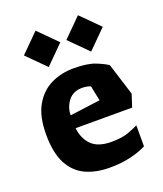

<svg xmlns="http://www.w3.org/2000/svg" viewBox="-133 -795 758 893"><g transform="rotate(-20 245.5 -348.5)"><path d="M255 10Q190 10 139 -13Q88 -36 59 -90Q30 -144 30 -236Q30 -325 61 -379Q92 -433 143 -457.5Q194 -482 255 -482Q322 -482 360.5 -467Q399 -452 419 -438L469 -279L449 -217H169Q175 -164 207 -132Q239 -100 305 -100Q359 -100 392.5 -113Q426 -126 439 -133V-29Q409 -13 362.5 -1.5Q316 10 255 10ZM168 -281 318 -301 303 -375Q296 -379 283.5 -381Q271 -383 261 -383Q216 -383 192 -351.5Q168 -320 168 -281ZM149 -527 59 -617 149 -707 239 -617ZM359 -527 269 -617 359 -707 449 -617Z"/></g></svg>

Font: Rowdies Light
Style: Regular
Weight: 300
Designer: Jaikishan Patel
Version: Version 1.000; ttfautohint (v1.8.3)